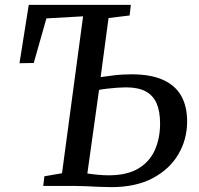

<svg xmlns="http://www.w3.org/2000/svg" viewBox="-20 -763 816 788"><path d="M437 5Q415.5 5 387.2 3.8Q359 2.5 331.2 1.2Q303.5 0 282.5 0H157.5L162 -39.5L234.5 -52L321 -696L170.5 -687.5L118.5 -504.5L60 -503.5L98 -743H517L512 -699.5L425.5 -689L393 -446.5Q410.5 -449 445 -453.5Q479.5 -458 520 -458Q598 -458 648.5 -435.5Q699 -413 723.5 -370Q748 -327 748 -264.5Q748 -191 712 -129.8Q676 -68.5 606.8 -31.8Q537.5 5 437 5ZM425.5 -43.5Q501 -43.5 547.5 -71.2Q594 -99 615.5 -147.2Q637 -195.5 637 -256Q637 -305.5 623 -338.2Q609 -371 578.2 -387.8Q547.5 -404.5 496.5 -404.5Q482 -404.5 461.2 -403Q440.5 -401.5 420.5 -399.2Q400.5 -397 386.5 -394L338.5 -51Q357.5 -48 381.2 -45.8Q405 -43.5 425.5 -43.5Z"/></svg>

Font: Merriweather 20pt
Style: Italic
Weight: 400
Italic angle: -7.8°
Version: Version 2.101